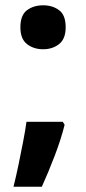

<svg xmlns="http://www.w3.org/2000/svg" viewBox="-20 -576 325 725"><path d="M224 -104.8Q211 -52 187 11Q163 74 138 129H31Q41 89 50 45.5Q59 2 67.1 -39.8Q75.2 -81.6 80 -116H217ZM57 -472.8Q57 -519 82 -537.5Q107 -556 143 -556Q178.1 -556 203 -537.7Q228 -519.4 228 -473Q228 -429 203 -409.5Q178.1 -390 143 -390Q107 -390 82 -409.5Q57 -428.9 57 -472.8Z"/></svg>

Font: Noto Sans Ol Chiki
Style: Regular
Weight: 400
Designer: Monotype Design Team, Lewis McGuffie
Foundry: Monotype Imaging Inc.
Version: Version 2.003